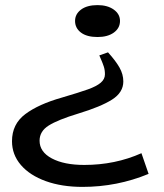

<svg xmlns="http://www.w3.org/2000/svg" viewBox="-20 -709 641 752"><path d="M450 -627Q450 -599 426 -581.5Q402 -564 362 -564Q320 -564 297 -581.5Q274 -599 274 -627Q274 -654 297.5 -671.5Q321 -689 362 -689Q401 -689 425.5 -671.5Q450 -654 450 -627ZM303 23Q222 23 159.5 0.5Q97 -22 62 -62.5Q27 -103 27 -156Q27 -223 79 -262Q131 -301 223 -327Q291 -347 324.5 -359Q358 -371 374.5 -385Q391 -399 391 -418Q391 -435 386.5 -448.5Q382 -462 376.5 -474.5Q371 -487 369 -492L403 -504Q433 -471 448 -444.5Q463 -418 463 -390Q463 -347 419 -319Q375 -291 286 -264Q207 -240 171 -217.5Q135 -195 135 -158Q135 -114 183 -88.5Q231 -63 310 -63Q431 -63 534 -109L562 -28Q439 23 303 23Z"/></svg>

Font: BioRhyme Expanded
Style: Regular
Weight: 400
Width: 7
Designer: Aoife Mooney
Foundry: Aoife Mooney Type
Version: Version 1.001